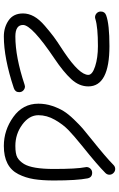

<svg xmlns="http://www.w3.org/2000/svg" viewBox="170 -760 620 1000"><g transform="rotate(-90 480.0 -260.0)"><path d="M110 -120Q110 -108 101.5 -99Q93 -90 80 -90Q56 -90 51 -114Q40 -169 40 -290Q40 -350 47 -393.5Q54 -437 73 -474.5Q92 -512 128.5 -531Q165 -550 220 -550Q302 -550 371 -500.5Q440 -451 440 -370Q440 -333 428.5 -298.5Q417 -264 401.5 -239Q386 -214 358 -185Q330 -156 311 -139.5Q292 -123 259 -97Q159 -17 121 21Q112 30 100 30Q88 30 79 21Q70 12 70 0Q70 -12 79 -21Q121 -63 221 -143Q273 -185 302.5 -213.5Q332 -242 356 -284Q380 -326 380 -370Q380 -418 331 -454Q282 -490 220 -490Q178 -490 159.5 -479.5Q141 -469 126 -445Q100 -402 100 -290Q100 -171 109 -126Q109 -125 109.5 -123Q110 -121 110 -120ZM530 -440Q518 -440 509 -448.5Q500 -457 500 -470Q500 -491 521 -498Q677 -550 790 -550Q838 -550 874 -525Q910 -500 910 -450Q910 -421 894.5 -393Q879 -365 845 -336Q811 -307 789 -290.5Q767 -274 722 -245Q712 -238 707 -235Q590 -156 590 -110Q590 -89 634.5 -74.5Q679 -60 740 -60Q838 -60 880 -73Q886 -75 890 -75Q902 -75 911 -66.5Q920 -58 920 -45Q920 -24 900 -17Q854 0 740 0Q530 0 530 -110Q530 -158 568 -199Q606 -240 673 -285Q850 -404 850 -450Q850 -490 790 -490Q683 -490 539 -442Q533 -440 530 -440Z"/></g></svg>

Font: Pecita
Style: Book
Weight: 400
Width: 7
Version: Version 4.3